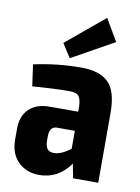

<svg xmlns="http://www.w3.org/2000/svg" viewBox="-86 -810 643 881"><g transform="rotate(10 235.5 -370.0)"><path d="M204 -540 163 -604 341 -752 401 -650ZM264 -507Q350 -507 391 -466.5Q432 -426 432 -326V0H315L302 -66Q247 12 158 12Q99 12 60.5 -25.5Q22 -63 22 -130V-180Q22 -239 56.5 -272Q91 -305 151 -305H285V-327Q284 -364 272.5 -377.5Q261 -391 229 -391Q163 -391 57 -383L43 -483Q154 -507 264 -507ZM206 -99Q243 -99 285 -133V-216H201Q167 -215 167 -169V-150Q167 -99 206 -99Z"/></g></svg>

Font: exo2condensed_b
Style: Bold
Weight: 700
Width: 3
Designer: Natanael Gama
Version: Version 1.001;PS 001.001;hotconv 1.0.70;makeotf.lib2.5.58329